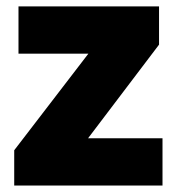

<svg xmlns="http://www.w3.org/2000/svg" viewBox="-20 -573 547 593"><path d="M481.9 0H23.9V-108.9L252.9 -407.2H37.1V-553.2H471.2V-435.1L252 -146H481.9Z"/></svg>

Font: OpenSansExtrabold
Style: Regular
Weight: 800
Foundry: Ascender Corporation
Version: Version 1.10